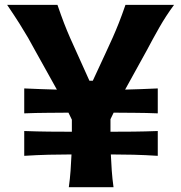

<svg xmlns="http://www.w3.org/2000/svg" viewBox="-20 -781 757 801"><path d="M267.1 0Q272 -35.2 274.4 -68.6Q276.9 -102.1 278.3 -136.7Q231.4 -136.7 183.1 -135.5Q134.8 -134.3 81.1 -130.9V-234.4Q135.3 -232.4 183.8 -231.9Q232.4 -231.4 279.8 -231.4V-281.7L265.6 -311Q221.7 -310.5 176.5 -310.3Q131.3 -310.1 81.1 -308.1V-412.1Q117.2 -410.2 151.6 -409.2Q186 -408.2 217.3 -407.2L126.5 -570.3Q111.8 -598.1 96.9 -623.8Q82 -649.4 61.8 -681.6Q41.5 -713.9 9.8 -760.7H219.7Q234.9 -716.3 247.3 -684.1Q259.8 -651.9 272.5 -623Q285.2 -594.2 301.3 -559.1L353 -444.3H367.2L420.9 -560.1Q437 -594.7 450 -623.8Q462.9 -652.8 475.6 -684.8Q488.3 -716.8 503.4 -760.7H706.1Q671.9 -714.4 644.3 -665.8Q616.7 -617.2 592.3 -570.8L502 -407.2Q533.7 -408.2 567.9 -409.2Q602.1 -410.2 638.2 -412.1V-308.1Q588.4 -310.1 543.2 -310.3Q498 -310.5 454.1 -311L440.9 -283.7V-231.4Q487.8 -231.4 536.4 -231.9Q585 -232.4 638.2 -234.4V-130.9Q585 -134.3 537.1 -135.5Q489.3 -136.7 442.4 -136.7Q443.8 -102.1 446.3 -68.6Q448.7 -35.2 453.6 0Z"/></svg>

Font: Pinar-DS3-FD Bold
Style: Regular
Weight: 700
Designer: Amin Abedi
Version: Version 3.000